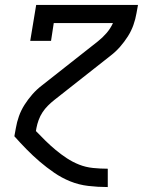

<svg xmlns="http://www.w3.org/2000/svg" viewBox="-20 -550 640 775"><path d="M414 205Q375 205 336.5 200.5Q298 196 263.5 182Q229 168 198.5 147Q168 126 140.5 102.5Q113 79 87.5 53Q62 27 38 0L44 -33Q48 -57 56.5 -81Q65 -105 79 -127Q93 -149 110.5 -169Q128 -189 149 -205L375 -383Q394 -398 410 -416.5Q426 -435 436 -457H197L186 -385H102L126 -530H537L531 -497Q527 -473 518.5 -449Q510 -425 496 -403Q482 -381 464.5 -361Q447 -341 426 -325L200 -147Q186 -136 173.5 -123.5Q161 -111 151.5 -96.5Q142 -82 136 -65.5Q130 -49 127 -33L125 -21Q144 -1 164 18.5Q184 38 205 55.5Q226 73 249.5 88.5Q273 104 299.5 114.5Q326 125 355.5 128Q385 131 414 131H415V205Z"/></svg>

Font: Iosevka Curly Slab Extended
Style: Italic
Weight: 400
Width: 7
Italic angle: -9°
Monospace: yes
Designer: Belleve Invis
Foundry: Belleve Invis
Version: Version 11.1.0; ttfautohint (v1.8.3)